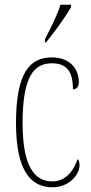

<svg xmlns="http://www.w3.org/2000/svg" viewBox="-20 -786 387 816"><path d="M171 -619V-606H176C214 -653 263 -721 282 -756V-766H237C223 -721 201 -678 171 -619ZM203 10C276 10 318 -46 318 -83C318 -98 315 -105 310 -110C295 -65 262 -15 203 -15C122 -15 76 -86 76 -264C76 -462 125 -517 200 -517C266 -517 290 -480 290 -406C302 -406 315 -414 315 -437C315 -495 276 -542 200 -542C108 -542 48 -479 48 -263C48 -55 114 10 203 10Z"/></svg>

Font: Noto Serif Armenian ExtraCondensed Thin
Style: Regular
Weight: 100
Width: 2
Designer: Monotype Design Team
Foundry: Monotype Imaging Inc.
Version: Version 2.008